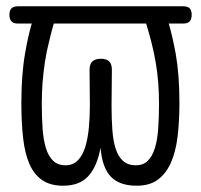

<svg xmlns="http://www.w3.org/2000/svg" viewBox="-20 -581 640 611"><path d="M37 -506Q23 -506 16.5 -513Q10 -520 10 -534Q10 -548 16.5 -554.5Q23 -561 37 -561H563Q577 -561 583.5 -554.5Q590 -548 590 -534Q590 -520 583.5 -513Q577 -506 563 -506H517Q529 -465 539 -411Q551 -344 551 -254Q551 -194 545 -145.5Q539 -97 523.5 -62.5Q508 -28 482 -9Q456 10 415 10Q360 10 332.5 -19Q305 -48 300 -111Q289 -51 261 -20.5Q233 10 181 10Q140 10 114 -8Q88 -26 73.5 -59.5Q59 -93 53.5 -142Q48 -191 48 -254Q48 -345 60 -412Q69 -465 81 -506ZM151 -506Q143 -478 137 -452Q128 -417 123 -384Q118 -351 115.5 -318.5Q113 -286 113 -251Q113 -208 115.5 -172Q118 -136 126 -110Q134 -84 149 -69.5Q164 -55 188 -55Q213 -55 228.5 -71.5Q244 -88 252 -115.5Q260 -143 263 -177Q266 -211 266 -246L265 -359Q265 -377 274 -385.5Q283 -394 301 -394Q319 -394 327.5 -385.5Q336 -377 336 -359L335 -243Q335 -203 337.5 -168Q340 -133 348 -108Q356 -83 371.5 -69Q387 -55 412 -55Q436 -55 450.5 -69.5Q465 -84 473 -110Q481 -136 483.5 -172Q486 -208 486 -251Q486 -286 483.5 -318Q481 -350 475.5 -382.5Q470 -415 461 -450Q454 -477 445 -506Z"/></svg>

Font: Maple Mono NL ExtraLight
Style: Regular
Weight: 275
Monospace: yes
Designer: subframe7536
Version: Version 7.000